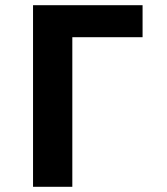

<svg xmlns="http://www.w3.org/2000/svg" viewBox="-20 -718 640 738"><path d="M107 -698H528V-575H258V0H107Z"/></svg>

Font: iA Writer Quattro V
Style: Regular
Weight: 400
Designer: Mike Abbink, Paul van der Laan, Pieter van Rosmalen, Oliver Reichenstein
Foundry: Information Architects Inc.
Version: Version 2.000